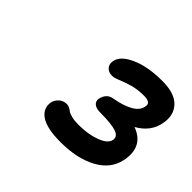

<svg xmlns="http://www.w3.org/2000/svg" viewBox="-107 -993 721 721"><g transform="rotate(45 253.0 -632.5)"><path d="M282.2 -416Q208 -416 176 -438.2Q144 -460.4 150.9 -497.1Q154.3 -511.2 166.7 -522.7Q179.2 -534.2 198.2 -534.2Q205.6 -534.2 212.6 -530.3Q219.7 -526.4 225.3 -522Q231 -517.6 246.3 -513.7Q261.7 -509.8 284.2 -509.8Q334.5 -509.8 372.6 -524.2Q410.6 -538.6 415 -561Q419.4 -582.5 393.8 -591.3Q368.2 -600.1 309.1 -600.1Q286.6 -600.1 275.9 -609.4Q265.1 -618.7 268.1 -633.8Q276.4 -668 306.2 -671.9Q403.8 -689.9 412.1 -734.9Q415.5 -749.5 406.7 -755.4Q397.9 -761.2 380.9 -761.2Q346.2 -761.2 318.6 -753.2Q291 -745.1 272.7 -737.1Q254.4 -729 242.2 -729Q222.7 -729 212.4 -741.2Q202.1 -753.4 206.1 -771Q211.9 -803.7 262.5 -826.4Q313 -849.1 390.1 -849.1Q456.1 -849.1 484.6 -818.1Q513.2 -787.1 502.9 -737.8Q492.7 -683.6 438 -652.8Q514.2 -625 498 -539.1Q486.3 -479.5 427.7 -447.8Q369.1 -416 282.2 -416Z"/></g></svg>

Font: Shantell Sans Bouncy
Style: Italic
Weight: 500
Italic angle: -11.31°
Designer: Stephen Nixon, Anya Danilova, Shantell Martin
Foundry: Arrow Type
Version: Version 1.006;[9816181b4]